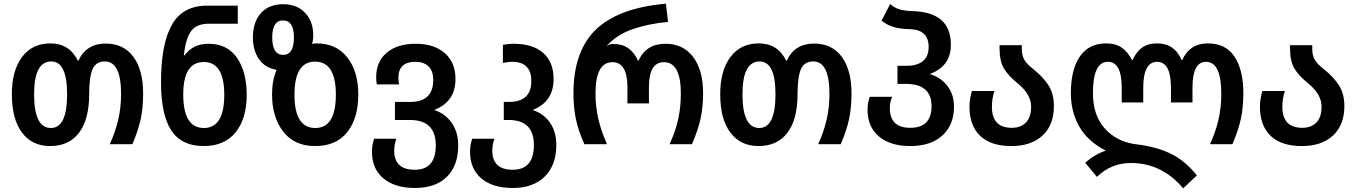

<svg xmlns="http://www.w3.org/2000/svg" viewBox="-20 -791 7436 1053"><path d="M255 10Q358 10 413.5 -63Q469 -136 469 -274Q469 -369 487.5 -411.5Q506 -454 555 -454Q644 -454 644 -276Q644 -200 628 -132.5Q612 -65 582 0H706Q737 -72 751 -135Q765 -198 765 -278Q765 -407 711.5 -479.5Q658 -552 560 -552Q453 -552 410 -458H407Q361 -553 256 -553Q157 -553 101 -478.5Q45 -404 45 -274Q45 -138 100.5 -64Q156 10 255 10ZM259 -89Q167 -89 167 -274Q167 -454 261 -454Q348 -454 348 -274Q348 -89 259 -89Z M1097 10Q1211 10 1272 -65Q1333 -140 1333 -271Q1333 -396 1280 -473.5Q1227 -551 1123 -551Q1038 -551 992 -487H988Q998 -578 1027.5 -619.5Q1057 -661 1126 -661H1284V-760H1115Q982 -760 922.5 -654.5Q863 -549 863 -340Q863 -163 919 -76.5Q975 10 1097 10ZM1098 -89Q985 -89 985 -273Q985 -451 1098 -451Q1210 -451 1210 -271Q1210 -89 1098 -89Z M1708 10Q1825 10 1885 -67Q1945 -144 1945 -272Q1945 -400 1884.5 -476.5Q1824 -553 1716 -553Q1702 -553 1691 -550Q1698 -571 1698 -597Q1698 -674 1653 -721Q1608 -768 1533 -768Q1454 -768 1410.5 -718.5Q1367 -669 1367 -586Q1367 -515 1400 -467Q1433 -419 1497 -408Q1472 -350 1472 -273Q1472 -149 1533 -69.5Q1594 10 1708 10ZM1533 -490Q1473 -490 1473 -586Q1473 -679 1532 -679Q1592 -679 1592 -586Q1592 -490 1533 -490ZM1709 -89Q1595 -89 1595 -272Q1595 -453 1708 -453Q1822 -453 1822 -272Q1822 -89 1709 -89Z M2255 240Q2369 240 2431 178.5Q2493 117 2493 7Q2493 -66 2457.5 -117Q2422 -168 2361 -188Q2478 -232 2478 -358Q2478 -449 2419 -500Q2360 -551 2260 -551Q2159 -551 2101 -502Q2043 -453 2043 -367Q2043 -343 2047 -328H2169Q2165 -341 2165 -365Q2165 -452 2259 -452Q2303 -452 2329.5 -427.5Q2356 -403 2356 -352Q2356 -232 2230 -232H2146V-133H2228Q2370 -133 2370 6Q2370 140 2255 140Q2142 140 2142 35Q2142 1 2154 -30H2032Q2020 3 2020 42Q2020 135 2083 187.5Q2146 240 2255 240Z M2792 240Q2904 240 2967.5 177.5Q3031 115 3031 5Q3031 -68 2996.5 -118Q2962 -168 2901 -188Q3016 -232 3016 -358Q3016 -451 2959 -501Q2902 -551 2796 -551Q2766 -551 2738 -545V-446Q2750 -448 2763 -450Q2776 -452 2789 -452Q2894 -452 2894 -346Q2894 -232 2771 -232H2743V-133H2769Q2908 -133 2908 4Q2908 140 2792 140Q2680 140 2680 35Q2680 -1 2692 -30H2570Q2558 2 2558 42Q2558 135 2620 187.5Q2682 240 2792 240Z M3185 0H3309Q3277 -72 3261.5 -138.5Q3246 -205 3246 -279Q3246 -450 3339 -450Q3421 -450 3421 -313V-224H3539V-313Q3539 -450 3621 -450Q3714 -450 3714 -278Q3714 -201 3698.5 -133.5Q3683 -66 3652 0H3775Q3808 -76 3822 -139.5Q3836 -203 3836 -281Q3836 -406 3781.5 -478.5Q3727 -551 3630 -551Q3523 -551 3482 -458H3479Q3460 -502 3426.5 -526Q3393 -550 3341 -550Q3323 -550 3310 -539V-542Q3365 -602 3451 -631.5Q3537 -661 3644 -671L3632 -771Q3495 -758 3402 -722.5Q3309 -687 3248 -629Q3125 -509 3125 -280Q3125 -204 3138 -140Q3151 -76 3185 0Z M4140 10Q4243 10 4298.5 -63Q4354 -136 4354 -274Q4354 -369 4372.5 -411.5Q4391 -454 4440 -454Q4529 -454 4529 -276Q4529 -200 4513 -132.5Q4497 -65 4467 0H4591Q4622 -72 4636 -135Q4650 -198 4650 -278Q4650 -407 4596.5 -479.5Q4543 -552 4445 -552Q4338 -552 4295 -458H4292Q4246 -553 4141 -553Q4042 -553 3986 -478.5Q3930 -404 3930 -274Q3930 -138 3985.5 -64Q4041 10 4140 10ZM4144 -89Q4052 -89 4052 -274Q4052 -454 4146 -454Q4233 -454 4233 -274Q4233 -89 4144 -89Z M4972 10Q5085 10 5148.5 -48Q5212 -106 5212 -206Q5212 -272 5176.5 -319Q5141 -366 5079 -385Q5195 -427 5195 -546Q5195 -724 4986 -730Q4946 -731 4917 -738.5Q4888 -746 4862 -769L4815 -678Q4847 -652 4884 -642Q4921 -632 4972 -631Q5073 -627 5073 -534Q5073 -430 4949 -430H4902V-331H4947Q5089 -331 5089 -209Q5089 -90 4972 -90Q4862 -90 4860 -195Q4860 -230 4873 -260H4750Q4738 -227 4738 -188Q4738 -96 4800 -43Q4862 10 4972 10Z M5527 10Q5636 10 5698 -48Q5760 -106 5760 -209Q5760 -276 5731 -322Q5702 -368 5647 -412Q5613 -438 5598.5 -462Q5584 -486 5584 -522V-543H5462V-525Q5462 -458 5484.5 -418Q5507 -378 5561 -334Q5635 -274 5635 -206Q5635 -148 5606.5 -119Q5578 -90 5529 -90Q5420 -90 5420 -205Q5420 -252 5434 -292H5310Q5297 -246 5297 -205Q5297 -103 5355 -46.5Q5413 10 5527 10Z M6469 242 6544 171Q6477 87 6396 49.5Q6315 12 6208 0Q6104 -14 6039 -86.5Q5974 -159 5974 -280Q5974 -452 6056 -452Q6132 -452 6132 -310V-229H6250V-309Q6250 -452 6326 -452Q6402 -452 6402 -309V-229H6520V-310Q6520 -452 6594 -452Q6678 -452 6678 -277Q6678 -201 6662.5 -134.5Q6647 -68 6616 0H6739Q6772 -77 6785.5 -140Q6799 -203 6799 -281Q6799 -406 6751 -479.5Q6703 -553 6605 -553Q6505 -553 6464 -462H6460Q6422 -553 6326 -553Q6275 -553 6243 -529.5Q6211 -506 6192 -462H6188Q6166 -506 6132.5 -529.5Q6099 -553 6046 -553Q5952 -553 5902.5 -481.5Q5853 -410 5853 -280Q5853 -177 5900 -95.5Q5947 -14 6045 35Q5980 57 5932 102L5996 179Q6074 103 6182 103Q6352 103 6469 242Z M7120 10Q7229 10 7291 -48Q7353 -106 7353 -209Q7353 -276 7324 -322Q7295 -368 7240 -412Q7206 -438 7191.5 -462Q7177 -486 7177 -522V-543H7055V-525Q7055 -458 7077.5 -418Q7100 -378 7154 -334Q7228 -274 7228 -206Q7228 -148 7199.5 -119Q7171 -90 7122 -90Q7013 -90 7013 -205Q7013 -252 7027 -292H6903Q6890 -246 6890 -205Q6890 -103 6948 -46.5Q7006 10 7120 10Z"/></svg>

Font: Noto Sans Georgian SemiCondensed Semi
Style: Regular
Weight: 600
Width: 4
Designer: Monotype Design Team
Foundry: Monotype Imaging Inc.
Version: Version 1.901